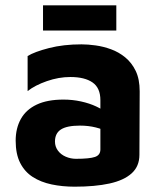

<svg xmlns="http://www.w3.org/2000/svg" viewBox="-20 -688 612 723"><path d="M261 15Q215 15 174.5 6.5Q134 -2 103.5 -21.5Q73 -41 56 -74.5Q39 -108 39 -158Q39 -205 58.5 -240Q78 -275 118 -294Q158 -313 219 -313Q253 -313 285 -306Q317 -299 342.5 -287Q368 -275 383 -261L389 -189Q369 -201 341 -208Q313 -215 281 -215Q232 -215 209.5 -200.5Q187 -186 187 -155Q187 -136 198 -121Q209 -106 227.5 -98Q246 -90 266 -90Q317 -90 337.5 -97Q358 -104 358 -125V-311Q358 -357 328.5 -377.5Q299 -398 245 -398Q201 -398 156.5 -382.5Q112 -367 84 -345V-477Q110 -493 164.5 -507Q219 -521 287 -521Q311 -521 340 -517Q369 -513 398 -502.5Q427 -492 451.5 -472Q476 -452 491 -421Q506 -390 506 -344L505 -105Q505 -62 476 -35.5Q447 -9 392.5 3Q338 15 261 15ZM142 -573V-668H418V-573Z"/></svg>

Font: Maven Pro
Style: Bold
Weight: 700
Designer: Joe Prince
Foundry: Joe Prince
Version: Version 2.103